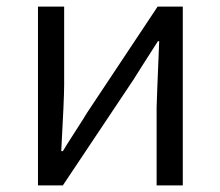

<svg xmlns="http://www.w3.org/2000/svg" viewBox="-20 -560 666 580"><path d="M94.7 0V-540H173.8V-303.7Q173.8 -261.7 165 -103.5H169.9Q179.7 -120.1 206.5 -161.6Q233.4 -203.1 243.2 -219.7L456.1 -540H532.2V0H453.1V-235.4Q453.1 -248 460.9 -435.5H457Q397.5 -342.8 383.8 -320.3L169.9 0Z"/></svg>

Font: Gen Shin Gothic Normal
Style: Regular
Weight: 300
Designer: [Source Han Sans]
Ryoko NISHIZUKA  (kana & ideographs); Paul D. Hunt (Latin, Greek & Cyrillic); Wenlong ZHANG  (bopomofo
Version: Version 1.002.20150607